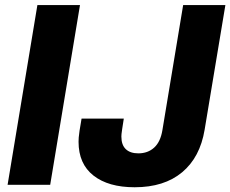

<svg xmlns="http://www.w3.org/2000/svg" viewBox="-20 -748 932 777"><path d="M303.7 -727.5 183.1 0H10.7L131.3 -727.5ZM524.9 9.8Q418.5 9.8 358.2 -37.6Q297.9 -85 297.9 -174.3Q297.9 -181.6 298.6 -191.7Q299.3 -201.7 302 -219.5Q304.7 -237.3 310.1 -268.1H481Q476.6 -239.7 474.4 -225.6Q472.2 -211.4 471.7 -205.3Q471.2 -199.2 471.2 -195.3Q471.2 -161.6 489 -144.5Q506.8 -127.4 540 -127.4Q578.1 -127.4 603.8 -150.6Q629.4 -173.8 637.2 -221.2L721.2 -727.5H892.1L808.1 -223.1Q789.6 -111.3 717 -50.8Q644.5 9.8 524.9 9.8Z"/></svg>

Font: Inter 16pt ExtraBold
Style: Italic
Weight: 800
Italic angle: -9.3988°
Version: Version 4.001;git-66647c0bb